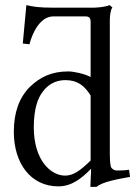

<svg xmlns="http://www.w3.org/2000/svg" viewBox="-20 -718 534 750"><path d="M408 -698C386 -689 359 -689 348 -688H189C129 -688 110 -692 83 -698L69 -548L95 -545C107 -591 137 -654 189 -654H311C329 -654 334 -649 334 -631V-417C311 -430 267 -439 247 -439C181 -439 137 -417 97 -379C54 -336 34 -277 34 -203C34 -80 100 10 208 10C259 10 298 -20 336 -59L333 12H357C378 -6 430 -17 488 -27L484 -55C469 -52 447 -52 435 -52C427 -52 416 -58 413 -67C411 -74 409 -90 409 -120V-641C409 -651 411 -679 419 -689ZM334 -91C294 -52 267 -32 234 -32C180 -32 112 -90 112 -221C112 -293 128 -333 143 -354C174 -401 216 -405 236 -405C283 -405 310 -383 334 -345Z"/></svg>

Font: Libertinus Sans
Style: Regular
Weight: 400
Designer: Philipp H. Poll, Khaled Hosny
Foundry: Caleb Maclennan
Version: Version 7.050;RELEASE